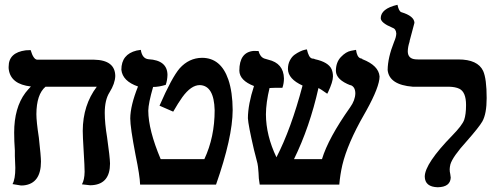

<svg xmlns="http://www.w3.org/2000/svg" viewBox="-20 -770 2092 801"><path d="M417 -298.8Q417 -256.3 426.8 -196.8Q438.5 -114.7 439 -87.9Q439 -3.9 366.7 2.4Q360.8 2.9 356 2.9L321.8 -1Q332.5 -19.5 333 -53.2Q333 -75.2 329.1 -138.2Q325.2 -202.1 325.2 -224.1Q325.7 -331.5 383.8 -408.2H169.9Q132.3 -376.5 131.8 -293.9Q131.8 -262.7 142.1 -195.8Q150.9 -116.7 150.9 -96.2Q150.9 -4.4 79.1 3.4Q73.2 3.9 67.9 3.9L32.2 -2Q43.9 -22.5 43.9 -69.8Q43.9 -85.9 42 -119.1V-142.1Q39.1 -181.6 39.1 -216.8Q39.1 -320.3 85.9 -382.8Q96.7 -396.5 108.9 -409.2Q25.4 -418.5 16.6 -480Q15.6 -486.3 16.1 -492.2Q16.1 -550.8 87.4 -560.1Q87.4 -560.1 107.9 -561Q119.1 -522.5 134.8 -521H372.1Q460 -519.5 460.9 -453.1Q460 -421.4 437 -384.8Q417 -353.5 417 -298.8Z M523.4 -275.9Q523.9 -329.6 555.7 -409.2Q491.2 -431.6 486.3 -479Q486.3 -543.5 549.8 -559.1Q549.8 -559.1 567.4 -562Q573.2 -525.4 599.6 -522.9Q677.7 -518.6 678.7 -458Q678.2 -435.1 671.4 -416Q642.6 -407.2 618.7 -407.2Q599.1 -339.4 598.6 -308.1Q599.1 -227.5 650.4 -106H832.5Q875.5 -197.8 875.5 -310.1Q873 -413.1 813.5 -415Q777.3 -415 740.7 -364.7Q723.6 -340.8 702.6 -304.2L645.5 -329.1Q696.8 -446.8 729.5 -484.9Q768.6 -528.3 822.8 -528.8Q901.4 -528.8 932.6 -438Q950.2 -386.2 950.7 -311Q950.2 -196.3 881.3 0H564.5Q563.5 -36.6 545.4 -124Q523.4 -238.3 523.4 -275.9Z M1563.5 -451.2Q1563.5 -408.2 1508.3 -308.6Q1505.4 -303.2 1499.5 -293Q1429.7 -171.4 1408.2 -81.5Q1398.9 -41 1395.5 0H1063.5Q1058.6 -26.9 1058.6 -48.8Q1056.2 -81.5 1054.2 -87.9Q1050.8 -99.6 1045.9 -120.6Q1041.5 -137.2 1039.6 -145Q1015.6 -248.5 1014.2 -276.9Q1014.6 -334.5 1039.6 -411.1Q979.5 -434.1 978.5 -475.1Q978.5 -552.2 1038.1 -557.6Q1058.6 -556.6 1058.6 -557.1Q1064.9 -532.7 1082.5 -525.9Q1089.8 -523.4 1099.1 -521Q1163.1 -506.3 1164.6 -442.9Q1164.6 -422.4 1158.2 -403.8Q1114.7 -403.8 1105.5 -402.8H1104.5Q1089.8 -342.3 1089.4 -293Q1089.8 -204.6 1133.3 -113.8Q1194.3 -231.9 1242.2 -413.1Q1182.1 -440.4 1181.2 -481.9Q1181.2 -502 1189.2 -517.6Q1197.3 -533.2 1208.7 -541.5Q1220.2 -549.8 1232.2 -555.4Q1244.1 -561 1252.4 -562.5L1260.3 -564Q1268.1 -529.8 1280.8 -526.4L1281.2 -525.9Q1282.7 -525.9 1286.1 -525.4Q1288.6 -524.9 1289.6 -524.9Q1290.5 -524.4 1292 -523.9Q1293.9 -522.9 1294.4 -522.9Q1350.1 -510.7 1363.3 -481.4Q1369.1 -467.8 1369.1 -451.2Q1369.1 -428.7 1348.6 -385.3Q1346.7 -381.3 1345.2 -378.9Q1314.9 -400.4 1308.6 -402.8Q1272 -239.7 1206.5 -106H1323.2Q1349.6 -193.4 1440.4 -321.8Q1461.9 -351.6 1462.4 -380.9Q1461.9 -408.2 1442.4 -415H1441.9L1442.4 -414.1Q1382.3 -437 1381.3 -474.1Q1381.3 -510.3 1402.3 -532.2Q1423.3 -554.2 1444.3 -558.1L1465.3 -562Q1469.2 -533.2 1482.4 -527.3L1483.4 -526.9Q1490.2 -525.4 1492.2 -523.9H1490.2Q1491.7 -523.4 1492.2 -522.9Q1559.6 -496.6 1563.5 -451.2Z M1681.2 -556.2Q1681.2 -525.4 1712.9 -522.5Q1718.3 -522 1724.1 -522H1892.1Q1973.1 -522 1995.6 -474.1Q2010.3 -441.4 2010.3 -360.8Q2010.3 -295.4 1992.2 -263.2Q1978 -238.8 1927.2 -181.2Q1868.2 -116.2 1858.9 -84Q1856.4 -73.2 1856 -64Q1856 -53.2 1858.4 -43.9Q1860.4 -32.2 1860.4 -28.8Q1858.4 10.3 1806.2 11.2Q1752.9 9.8 1752 -33.2Q1752.4 -87.4 1867.2 -205.1Q1908.2 -247.1 1916.5 -270Q1924.3 -293 1924.3 -332Q1924.3 -386.2 1896 -399.9Q1879.4 -407.7 1853 -408.2H1702.1Q1603.5 -416 1597.2 -478Q1597.7 -529.3 1624 -595.2Q1632.8 -615.2 1633.3 -629.9Q1632.3 -649.9 1616.2 -654.8Q1569.3 -674.3 1568.4 -693.8Q1568.4 -733.9 1638.2 -750Q1644 -722.7 1654.3 -719.2Q1708 -703.1 1709 -674.8L1688.5 -597.7L1689 -597.2Q1681.6 -575.2 1681.2 -556.2Z"/></svg>

Font: Linux Libertine O
Style: Bold
Weight: 700
Designer: Philipp H. Poll
Foundry: Philipp H. Poll
Version: Version 5.0.0